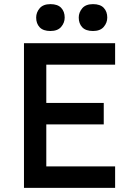

<svg xmlns="http://www.w3.org/2000/svg" viewBox="-20 -909 654 929"><path d="M96 0V-700H537V-596H204V-411H482V-307H204V-104H537V0ZM361 -824Q361 -849 378 -869Q395 -889 430 -889Q465 -889 482 -871Q499 -853 499 -824Q499 -799 482 -779Q465 -759 430 -759Q395 -759 378 -777Q361 -795 361 -824ZM155 -824Q155 -849 172 -869Q189 -889 224 -889Q259 -889 276 -871Q293 -853 293 -824Q293 -799 276 -779Q259 -759 224 -759Q189 -759 172 -777Q155 -795 155 -824Z"/></svg>

Font: Our Lexend
Style: Regular
Weight: 400
Designer: Bonnie Shaver-Troup, Thomas Jockin
Foundry: Lexend
Version: Version 1.007